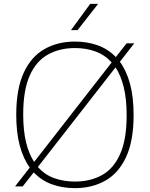

<svg xmlns="http://www.w3.org/2000/svg" viewBox="-20 -964 775 993"><path d="M97.5 0H58L134 -97.5Q100.5 -143 82.2 -210.8Q64 -278.5 64 -370Q64 -504.5 102.8 -588Q141.5 -671.5 210 -710.2Q278.5 -749 367.5 -749Q432 -749 485.8 -729.5Q539.5 -710 579 -669L635 -740H674.5L600 -644.5Q634 -598.5 652.5 -530.5Q671 -462.5 671 -370Q671 -235.5 632.2 -152Q593.5 -68.5 525 -29.8Q456.5 9 367.5 9Q302.5 9 248.2 -10.8Q194 -30.5 154.5 -72.5ZM100 -372Q100 -289 114.8 -228.2Q129.5 -167.5 156.5 -126.5L557.5 -641Q522.5 -680 474 -697.8Q425.5 -715.5 367.5 -715.5Q288.5 -715.5 228 -682Q167.5 -648.5 133.8 -573.2Q100 -498 100 -372ZM367.5 -25Q447 -25 507.2 -58.2Q567.5 -91.5 601.2 -167Q635 -242.5 635 -368Q635 -452 620 -513Q605 -574 577.5 -615.5L176 -100.5Q211 -60.5 260 -42.8Q309 -25 367.5 -25ZM347 -808 446.5 -944H487.5L381 -808Z"/></svg>

Font: Encode Sans SmExp Th
Style: Regular
Weight: 100
Width: 6
Designer: Multiple Designers
Foundry: Impallari Type
Version: Version 3.002; ttfautohint (v1.8.3) -l 8 -r 50 -G 200 -x 14 